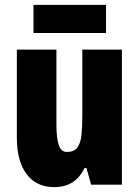

<svg xmlns="http://www.w3.org/2000/svg" viewBox="-20 -756 569 786"><path d="M479 -553V0H353L334 -68H326Q307 -29 276.5 -9.5Q246 10 202 10Q129 10 89 -43Q49 -96 49 -193V-553H211V-246Q211 -191 220.5 -162.5Q230 -134 254 -134Q283 -134 296.5 -152Q310 -170 313.5 -203Q317 -236 317 -280V-553ZM414 -736V-621H117V-736Z"/></svg>

Font: Noto Sans Malayalam ExtraCondensed Black
Style: Regular
Weight: 900
Width: 2
Designer: Jelle Bosma - Monotype Design Team
Foundry: Monotype Imaging Inc.
Version: Version 2.104; ttfautohint (v1.8.4.7-5d5b)